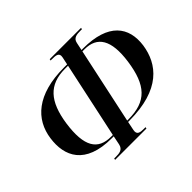

<svg xmlns="http://www.w3.org/2000/svg" viewBox="-158 -957 1200 1200"><g transform="rotate(-45 441.5 -357.0)"><path d="M244 10H521L523 0H510C478 0 449 -2 457 -41L469 -100H479C756 -100 853 -229 874 -371C894 -517 818 -624 594 -624H581L592 -676C599 -712 630 -714 662 -714H675L677 -724H400L398 -714H411C444 -714 472 -712 465 -676L454 -624H426C186 -624 74 -517 54 -371C34 -230 91 -100 325 -100H342L330 -41C322 -2 292 0 259 0H246ZM344 -110H329C213 -110 164 -184 190 -367C215 -536 284 -614 425 -614H452ZM471 -110 579 -614H597C710 -614 759 -538 735 -367C709 -185 641 -110 482 -110Z"/></g></svg>

Font: Noto Serif Display SemiBold
Style: Italic
Weight: 600
Italic angle: -12°
Designer: Monotype Design Team
Foundry: Monotype Imaging Inc.
Version: Version 2.009